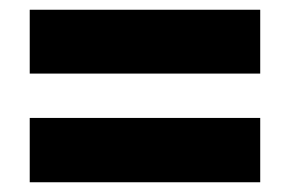

<svg xmlns="http://www.w3.org/2000/svg" viewBox="-20 -549 594 394"><path d="M41 -398V-529H514V-398ZM41 -175V-307H514V-175Z"/></svg>

Font: Noto Sans Khmer UI SemiCondensed Black
Style: Regular
Weight: 900
Width: 4
Designer: Danh Hong and the Monotype Design Team
Foundry: Monotype Imaging Inc.
Version: Version 2.002; ttfautohint (v1.8.4.7-5d5b)